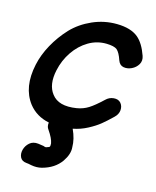

<svg xmlns="http://www.w3.org/2000/svg" viewBox="-113 -611 742 911"><g transform="rotate(15 257.5 -156.0)"><path d="M128 219Q155 224 179 218Q240 202 271 158Q297 120 294 87Q294 46 273 1Q310 -6 344 -24Q378 -42 400 -60Q421 -77 450 -105Q468 -122 469.5 -142.5Q471 -163 459 -177Q447 -191 424 -189Q402 -187 386 -171Q348 -135 322.5 -119Q297 -103 266 -98Q179 -84 144 -131Q111 -173 127 -247Q138 -298 166.5 -340Q195 -382 236 -406.5Q277 -431 325 -430Q362 -429 376 -418Q391 -405 403 -369Q411 -347 430.5 -343.5Q450 -340 470 -349.5Q490 -359 501 -377.5Q512 -396 504 -419Q484 -476 453 -502Q417 -532 349 -533Q286 -534 228.5 -508.5Q171 -483 131 -441Q91 -398 63.5 -348Q36 -298 25 -247Q0 -131 56 -58Q93 -11 156 2Q153 22 163 35Q188 71 192 95Q193 108 190 112L188 113Q188 114 184 115Q180 117 173 119L166 118Q160 115 154 115Q143 113 134 112Q108 109 91.5 123.5Q75 138 69.5 158.5Q64 179 72 196Q80 213 104 215Q107 215 113 216L128 219Z"/></g></svg>

Font: Balsamiq Sans
Style: Italic
Weight: 400
Italic angle: -12°
Designer: Michael Angeles
Foundry: Balsamiq SRL
Version: Version 1.020; ttfautohint (v1.8.4.7-5d5b);gftools[0.9.26]